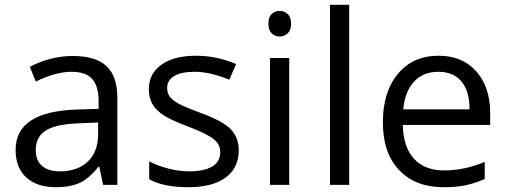

<svg xmlns="http://www.w3.org/2000/svg" viewBox="-20 -780 2140 810"><path d="M415 0 398.9 -76.2H395Q355 -25.9 315.2 -8.1Q275.4 9.8 215.8 9.8Q136.2 9.8 91.1 -31.2Q45.9 -72.3 45.9 -147.9Q45.9 -310.1 305.2 -317.9L396 -320.8V-354Q396 -417 368.9 -447Q341.8 -477.1 282.2 -477.1Q215.3 -477.1 130.9 -436L106 -498Q145.5 -519.5 192.6 -531.7Q239.7 -543.9 287.1 -543.9Q382.8 -543.9 429 -501.5Q475.1 -459 475.1 -365.2V0ZM231.9 -57.1Q307.6 -57.1 350.8 -98.6Q394 -140.1 394 -214.8V-263.2L313 -259.8Q216.3 -256.3 173.6 -229.7Q130.9 -203.1 130.9 -147Q130.9 -103 157.5 -80.1Q184.1 -57.1 231.9 -57.1Z M987.3 -146Q987.3 -71.3 931.6 -30.8Q876 9.8 775.4 9.8Q668.9 9.8 609.4 -23.9V-99.1Q647.9 -79.6 692.1 -68.4Q736.3 -57.1 777.3 -57.1Q840.8 -57.1 875 -77.4Q909.2 -97.7 909.2 -139.2Q909.2 -170.4 882.1 -192.6Q855 -214.8 776.4 -245.1Q701.7 -272.9 670.2 -293.7Q638.7 -314.5 623.3 -340.8Q607.9 -367.2 607.9 -403.8Q607.9 -469.2 661.1 -507.1Q714.4 -544.9 807.1 -544.9Q893.6 -544.9 976.1 -509.8L947.3 -443.8Q866.7 -477.1 801.3 -477.1Q743.7 -477.1 714.4 -459Q685.1 -440.9 685.1 -409.2Q685.1 -387.7 696 -372.6Q707 -357.4 731.4 -343.8Q755.9 -330.1 825.2 -304.2Q920.4 -269.5 953.9 -234.4Q987.3 -199.2 987.3 -146Z M1200.2 0H1119.1V-535.2H1200.2ZM1112.3 -680.2Q1112.3 -708 1126 -720.9Q1139.6 -733.9 1160.2 -733.9Q1179.7 -733.9 1193.8 -720.7Q1208 -707.5 1208 -680.2Q1208 -652.8 1193.8 -639.4Q1179.7 -626 1160.2 -626Q1139.6 -626 1126 -639.4Q1112.3 -652.8 1112.3 -680.2Z M1453.1 0H1372.1V-759.8H1453.1Z M1851.1 9.8Q1732.4 9.8 1663.8 -62.5Q1595.2 -134.8 1595.2 -263.2Q1595.2 -392.6 1658.9 -468.8Q1722.7 -544.9 1830.1 -544.9Q1930.7 -544.9 1989.3 -478.8Q2047.9 -412.6 2047.9 -304.2V-252.9H1679.2Q1681.6 -158.7 1726.8 -109.9Q1772 -61 1854 -61Q1940.4 -61 2024.9 -97.2V-24.9Q1981.9 -6.3 1943.6 1.7Q1905.3 9.8 1851.1 9.8ZM1829.1 -477.1Q1764.6 -477.1 1726.3 -435.1Q1688 -393.1 1681.2 -318.8H1960.9Q1960.9 -395.5 1926.8 -436.3Q1892.6 -477.1 1829.1 -477.1Z"/></svg>

Font: f06041945
Style: Regular
Weight: 400
Foundry: Ascender Corporation
Version: Version 1.10